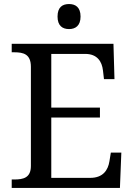

<svg xmlns="http://www.w3.org/2000/svg" viewBox="-20 -931 663 951"><path d="M322 -787C353 -787 379 -803 379 -849C379 -896 353 -911 322 -911C290 -911 265 -896 265 -849C265 -803 290 -787 322 -787ZM38 0H574L581 -175H529L522 -132C515 -88 490 -50 427 -50H234V-349H475V-398H234V-664H402C462 -664 485 -626 490 -582L495 -539H547L542 -714H38V-672H51C96 -672 133 -663 133 -600V-109C133 -50 95 -42 51 -42H38Z"/></svg>

Font: Noto Serif Balinese
Style: Regular
Weight: 400
Designer: Monotype Design Team
Foundry: Monotype Imaging Inc.
Version: Version 2.005